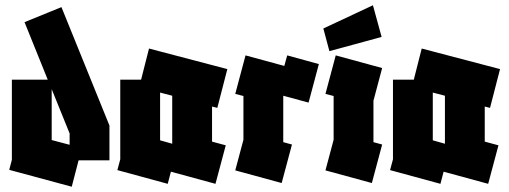

<svg xmlns="http://www.w3.org/2000/svg" viewBox="-20 -694 1931 728"><path d="M252 14 15 -50 25 -88V-392H161L73 -610L213 -667L395 -218V-86H278ZM176 -163 244 -145V-188L176 -356Z M616 3 425 -49 436 -90V-392H515L545 -510L842 -432L804 -285L784 -290V-157L836 -143L797 3L628 -43ZM587 -162 633 -149V-150V-331L587 -343Z M1048 0 872 -48 903 -164V-330L872 -338L911 -484L1058 -444L1069 -484L1189 -451L1150 -305L1054 -331V-155L1087 -146Z M1390 0 1214 -48 1245 -164V-330L1214 -338L1253 -484L1429 -436L1396 -312V-155L1429 -146ZM1427 -554 1229 -500 1206 -586 1394 -674Z M1650 3 1459 -49 1470 -90V-392H1549L1579 -510L1876 -432L1838 -285L1818 -290V-157L1870 -143L1831 3L1662 -43ZM1621 -162 1667 -149V-150V-331L1621 -343Z"/></svg>

Font: Blaka Ink
Style: Regular
Weight: 400
Designer: Mohamed Gaber
Foundry: Kief Type Foundry
Version: Version 1.003; ttfautohint (v1.8.4.7-5d5b)